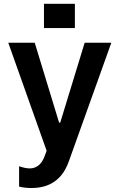

<svg xmlns="http://www.w3.org/2000/svg" viewBox="-20 -766 617 990"><path d="M206.7 -621.4H366.1V-746.4H206.7ZM416.5 -545.5 290.5 -133.5H284.8L159.1 -545.5H22.7L220.5 11.4L209.5 40.8C200.3 65.3 180 102.3 132.8 102.3C118.3 102.3 102.3 99.1 78.5 91.3V196C96.2 201 120 203.5 143.1 203.5C269.2 203.5 315.3 121.8 334.9 66.1L554 -545.5Z"/></svg>

Font: TID UI Semi Bold
Style: Regular
Weight: 600
Designer: The TID Project Authors
Foundry: Bakken & Bæck
Version: Version 1.001;hotconv 1.0.109;makeotfexe 2.5.65596